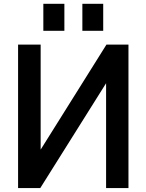

<svg xmlns="http://www.w3.org/2000/svg" viewBox="-20 -959 744 980"><path d="M635.7 1H521.5V-534.2L185.5 1H72.3V-731.4H187.5V-195.3L523.4 -731.4H635.7ZM201.2 -801.8V-939.5H308.6V-801.8ZM400.4 -801.8V-939.5H506.8V-801.8Z"/></svg>

Font: Gen Shin Gothic Medium
Style: Regular
Weight: 500
Designer: [Source Han Sans]
Ryoko NISHIZUKA  (kana & ideographs); Paul D. Hunt (Latin, Greek & Cyrillic); Wenlong ZHANG  (bopomofo
Version: Version 1.002.20150607